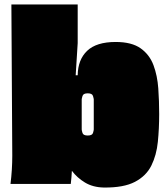

<svg xmlns="http://www.w3.org/2000/svg" viewBox="-20 -824 746 860"><path d="M498 -636Q570 -636 610 -607.5Q650 -579 667.5 -532Q685 -485 689 -428Q693 -371 693 -313Q693 -248 687 -188.5Q681 -129 658 -82.5Q635 -36 584.5 -9.5Q534 17 445 16Q396 15 360.5 -6.5Q325 -28 302 -59Q301 -45 300 -30Q299 -15 297 0H27Q31 -32 33 -64Q35 -96 35 -127L31 -804H328V-631L319 -487H328Q329 -557 370.5 -596.5Q412 -636 498 -636ZM400 -244V-379Q400 -382 396.5 -394Q393 -406 373 -406Q353 -406 349.5 -394Q346 -382 346 -379V-244Q346 -240 349.5 -228.5Q353 -217 373 -217Q393 -217 396.5 -228.5Q400 -240 400 -244Z"/></svg>

Font: Gasoek One
Style: Regular
Weight: 400
Designer: Jiashuo Zhang
Foundry: JAMO
Version: Version 1.000; ttfautohint (v1.8.4.7-5d5b);gftools[0.9.29]